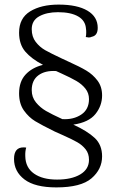

<svg xmlns="http://www.w3.org/2000/svg" viewBox="-20 -723 504 835"><path d="M41 -32Q41 -82 82 -82Q90 -82 94 -81Q89 -65 90 -43Q91 6 128 32Q165 58 228 58Q291 58 329 35.5Q367 13 367 -28Q367 -55 352.5 -73.5Q338 -92 316 -104.5Q294 -117 256 -134Q249 -137 218 -151Q161 -179 133 -196Q105 -213 84 -242.5Q63 -272 63 -317Q63 -368 91 -398.5Q119 -429 167 -441Q117 -467 90 -498.5Q63 -530 63 -581Q63 -644 111 -673.5Q159 -703 235 -703Q316 -703 360.5 -676.5Q405 -650 405 -602Q405 -568 379 -563Q373 -560 366 -560Q363 -560 353 -562Q355 -569 355 -582Q355 -593 354 -597Q352 -633 320 -651.5Q288 -670 232 -670Q183 -670 150.5 -652Q118 -634 118 -596Q118 -563 135.5 -540.5Q153 -518 177 -504.5Q201 -491 250 -468L278 -455Q327 -433 355.5 -416Q384 -399 404 -372.5Q424 -346 424 -308Q424 -263 395 -227Q366 -191 299 -181Q360 -153 392 -123Q424 -93 424 -43Q424 13 378 52.5Q332 92 225 92Q132 92 86.5 57.5Q41 23 41 -32ZM367 -292Q367 -318 351.5 -337.5Q336 -357 312 -371Q288 -385 246 -404Q228 -412 224 -414Q176 -417 147 -395.5Q118 -374 118 -331Q118 -300 136.5 -277.5Q155 -255 180 -240.5Q205 -226 251 -205Q299 -202 333 -224.5Q367 -247 367 -292Z"/></svg>

Font: Arima Madurai Light
Style: Regular
Weight: 300
Designer: Joana Correia and Natanael Gama
Foundry: NDISCOVER
Version: Version 1.019